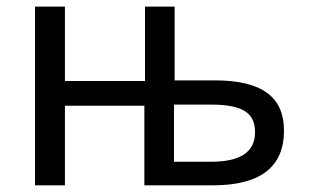

<svg xmlns="http://www.w3.org/2000/svg" viewBox="-20 -556 926 576"><path d="M415 -536.1V-313H174.8V-536.1H85V0H174.8V-238.8H413.1V0H618.2C760.7 0 832 -54.7 832 -164.1C832 -264.2 767.1 -314.9 624 -314.9H503.9V-536.1ZM611.8 -242.2C708 -242.2 745.1 -217.8 745.1 -159.2C745.1 -100.1 701.2 -70.8 613.8 -70.8H502V-242.2Z"/></svg>

Font: Noto Reveo Sans
Style: Regular
Weight: 400
Designer: Monotype Design team
Foundry: Monotype Imaging Inc.
Version: Version 1.04